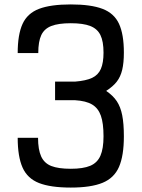

<svg xmlns="http://www.w3.org/2000/svg" viewBox="-20 -834 640 868"><path d="M300 14Q209 14 156.5 -6.5Q104 -27 82 -76.5Q60 -126 60 -211H152Q152 -158 166 -127Q180 -96 212 -83.5Q244 -71 300 -71Q356 -71 388 -84.5Q420 -98 434 -130Q448 -162 448 -218Q448 -277 436 -311Q424 -345 396.5 -361.5Q369 -378 319 -381H229V-465H319Q369 -469 396.5 -482Q424 -495 436 -522.5Q448 -550 448 -596Q448 -647 434 -675.5Q420 -704 388 -716.5Q356 -729 300 -729Q244 -729 212 -716.5Q180 -704 166.5 -675Q153 -646 153 -594H60Q60 -678 82 -726Q104 -774 156.5 -794Q209 -814 300 -814Q391 -814 443.5 -794Q496 -774 518 -726.5Q540 -679 540 -596Q540 -550 532.5 -518.5Q525 -487 508 -465Q491 -443 460 -423Q491 -402 508 -376.5Q525 -351 532.5 -313Q540 -275 540 -218Q540 -130 518 -79.5Q496 -29 443.5 -7.5Q391 14 300 14Z"/></svg>

Font: Victor Mono Thin SemiBold
Style: Regular
Weight: 600
Monospace: yes
Version: Version 1.561;gftools[0.9.30]